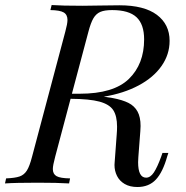

<svg xmlns="http://www.w3.org/2000/svg" viewBox="-53 -728 737 762"><path d="M615.2 -121.1 610.8 -107.9Q593.3 -44.9 565.7 -15.4Q538.1 14.2 492.2 14.2Q462.4 14.2 441.9 2.2Q421.4 -9.8 411.4 -29.8Q401.4 -49.8 401.4 -73.2L401.9 -82L410.2 -193.8Q411.6 -210.4 411.6 -225.1Q411.6 -267.6 396.5 -290.8Q381.3 -314 341.8 -324.7Q302.2 -335.4 227.1 -335.9L166 -106Q156.7 -71.3 156.7 -57.1Q156.7 -37.1 171.6 -28.8Q186.5 -20.5 225.1 -20L221.2 0Q174.3 -2.9 97.2 -2.9Q9.3 -2.9 -33.2 0L-28.8 -20Q7.3 -21.5 25.1 -27.8Q43 -34.2 53.7 -51.3Q64.5 -68.4 74.2 -106L206.1 -602.1Q214.8 -633.8 214.8 -648.9Q214.8 -669.9 199.7 -678.7Q184.6 -687.5 147 -688L151.9 -708Q192.9 -705.1 274.9 -705.1Q298.8 -705.1 346.7 -706.1Q395.5 -707 420.9 -707Q519 -707 569.6 -669.2Q620.1 -631.3 620.1 -565.9Q620.1 -511.7 588.1 -466.1Q556.2 -420.4 497.1 -388.9Q438 -357.4 358.9 -344.2Q370.6 -342.8 394 -338.9Q433.1 -331.5 456.8 -319.6Q480.5 -307.6 492.7 -285.6Q504.9 -263.7 504.9 -228Q504.9 -221.7 503.9 -207L496.1 -105Q495.1 -91.3 495.1 -84.5Q495.1 -22.9 526.9 -22.9Q543.9 -22.9 557.6 -43.5Q571.3 -64 586.9 -106.9L591.8 -121.1ZM263.2 -356Q397.9 -356 458.5 -414.8Q519 -473.6 519 -571.8Q519 -631.3 488.8 -659.7Q458.5 -688 392.1 -688Q361.8 -688 345 -680.7Q328.1 -673.3 317.6 -655.3Q307.1 -637.2 297.9 -602.1L232.4 -356Z"/></svg>

Font: TypoPRO Playfair Display SC
Style: Italic
Weight: 400
Italic angle: -14°
Designer: Claus Eggers Sørensen
Foundry: Claus Eggers Sørensen
Version: Version 1.004;PS 001.004;hotconv 1.0.70;makeotf.lib2.5.58329